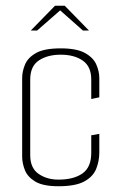

<svg xmlns="http://www.w3.org/2000/svg" viewBox="-20 -643 418 667"><path d="M183 4Q130 4 103 -12Q76 -28 66.5 -52Q57 -76 57 -99V-372Q57 -395 67 -419Q77 -443 105.5 -459Q134 -475 191 -475Q246 -475 275 -459Q304 -443 314.5 -419Q325 -395 325 -372V-305L297 -299V-367Q297 -412 267.5 -432.5Q238 -453 191 -453Q145 -453 115 -433Q85 -413 85 -367V-104Q85 -59 114 -39Q143 -19 183 -19Q236 -19 266.5 -40.5Q297 -62 297 -112V-173L325 -178V-114Q325 -83 314 -56Q303 -29 272.5 -12.5Q242 4 183 4ZM87 -537 171 -623H205L289 -537H268L189 -607L109 -537Z"/></svg>

Font: Smooch Sans ExtraLight
Style: Regular
Weight: 200
Designer: Robert E. Leuschke
Foundry: Robert E. Leuschke
Version: Version 1.010; ttfautohint (v1.8.3)